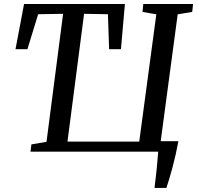

<svg xmlns="http://www.w3.org/2000/svg" viewBox="-20 -763 992 966"><path d="M757.5 182.5Q770 83.5 776 0H133.5L138 -36.5L214 -49.5L297.5 -693.5L172 -691.5L118 -515.5H58L101 -743H608.5L588.5 -515.5H529L523 -691.5L403 -693.5L319.5 -50.5H680.5L766.5 -691L697 -703L701 -743H951.5L947 -703L874 -691L788.5 -52.5H877.5Q865.5 13.5 848 78.8Q830.5 144 817 182.5Z"/></svg>

Font: Merriweather Text
Style: Italic
Weight: 400
Italic angle: -7.8°
Designer: Eben Sorkin
Foundry: Eben Sorkin
Version: Version 2.100